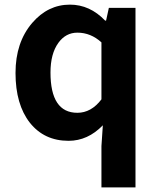

<svg xmlns="http://www.w3.org/2000/svg" viewBox="-20 -594 684 829"><path d="M418 37 424 -53Q359 14 276 14Q171 14 109 -64Q47 -143 47 -279Q47 -411 119 -495Q187 -574 282 -574Q368 -574 434 -505H438L450 -560H565V215H418ZM418 -165V-411Q372 -453 314 -453Q264 -453 232 -409Q198 -362 198 -281Q198 -107 314 -107Q374 -107 418 -165Z"/></svg>

Font: `nÑOS-|
Style: Bold
Weight: 700
Designer: Ryoko NISHIZUKA ¬âXZm¬º[P (kana & ideographs); Paul D. Hunt (Latin, Greek & Cyrillic); Wenlong ZHANG _ e¬á¬ü¬ô (bopomof
Foundry: Adobe Systems Incorporated
Version: Version 1.00 June 24, 2014, initial release